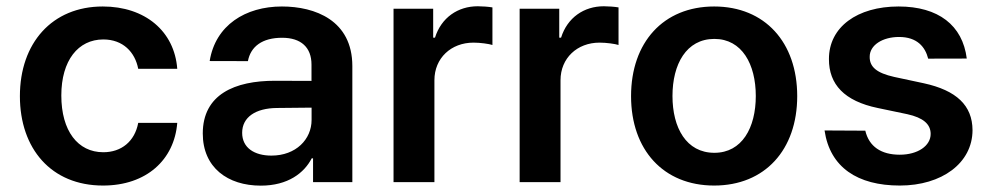

<svg xmlns="http://www.w3.org/2000/svg" viewBox="-20 -573 3120 604"><path d="M304 10.7C441.1 10.7 528.4 -70.7 537.6 -186.4H414.8C403.8 -127.8 361.5 -94.1 305 -94.1C224.8 -94.1 172.9 -161.2 172.9 -272.7C172.9 -382.8 225.9 -448.9 305 -448.9C366.8 -448.9 404.8 -409.1 414.8 -356.5H537.6C528.8 -474.8 436.4 -552.6 303.3 -552.6C143.5 -552.6 42.6 -437.1 42.6 -270.6C42.6 -105.5 141 10.7 304 10.7Z M800.4 11C886 11 937.1 -29.1 960.6 -74.9H964.8V0H1088.4V-365.1C1088.4 -509.2 970.9 -552.6 866.8 -552.6C752.1 -552.6 657.7 -493.6 639.6 -381L759.9 -380.7C768.5 -426.5 804.7 -454.2 867.5 -454.2C927.2 -454.2 959.9 -423.7 959.9 -370V-318.5L845.5 -318.9C718.4 -319.2 617.9 -275.9 617.9 -153.1C617.9 -45.8 696.4 11 800.4 11ZM741.8 -155.2C741.8 -204.5 784.1 -232.6 850.9 -233.3L960.2 -234.4V-195.7C960.2 -134.9 911.2 -83.5 833.8 -83.5C780.2 -83.5 741.8 -108 741.8 -155.2Z M1218 0H1346.6V-320.7C1346.6 -389.9 1398.8 -438.9 1469.5 -438.9C1491.1 -438.9 1518.1 -435 1529.1 -431.5V-549.7C1517.4 -551.8 1497.2 -553.3 1483 -553.3C1420.5 -553.3 1368.3 -517.8 1348.4 -454.5H1342.7V-545.5H1218Z M1614.7 0H1743.3V-320.7C1743.3 -389.9 1795.5 -438.9 1866.1 -438.9C1887.8 -438.9 1914.8 -435 1925.8 -431.5V-549.7C1914.1 -551.8 1893.8 -553.3 1879.6 -553.3C1817.1 -553.3 1764.9 -517.8 1745 -454.5H1739.3V-545.5H1614.7Z M2226.6 10.7C2386.4 10.7 2487.9 -101.9 2487.9 -270.6C2487.9 -439.6 2386.4 -552.6 2226.6 -552.6C2066.8 -552.6 1965.2 -439.6 1965.2 -270.6C1965.2 -101.9 2066.8 10.7 2226.6 10.7ZM2095.5 -271C2095.5 -370.7 2138.8 -450.6 2227.3 -450.6C2314.3 -450.6 2357.6 -370.7 2357.6 -271C2357.6 -171.2 2314.3 -92.3 2227.3 -92.3C2138.8 -92.3 2095.5 -171.2 2095.5 -271Z M2899.9 -388.5 3021.3 -388.8C3008.2 -493.6 2931.8 -552.6 2806.8 -552.6C2676.8 -552.6 2587.4 -487.9 2587.7 -387.1C2587.4 -307.5 2636.4 -255 2741.1 -233.3L2834.2 -213.8C2884.2 -202.8 2907.7 -182.5 2907.7 -151.6C2907.7 -114.3 2867.2 -86.3 2810.4 -86.3C2752.1 -86.3 2713.8 -111.9 2702.1 -161.9L2573.9 -162.6C2590.9 -46.5 2677.6 10.7 2810.7 10.7C2942.8 10.7 3039.1 -60 3039.4 -163.4C3039.1 -241.1 2989 -288.7 2886 -311.1L2793 -331C2737.6 -343.4 2715.6 -362.6 2715.9 -394.2C2715.6 -431.1 2756.4 -456.7 2808.2 -456.7C2865.1 -456.7 2890.6 -425.4 2899.9 -388.5Z"/></svg>

Font: Margiela Sans Semi Bold
Style: Regular
Weight: 600
Designer: Stefan Endress, Andreas Faust
Version: Version 1.100;FEAKit 1.0